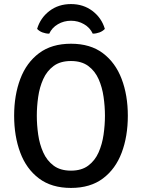

<svg xmlns="http://www.w3.org/2000/svg" viewBox="-20 -911 698 944"><path d="M49.5 -342Q49.5 -443 79.8 -523Q110 -603 172 -649.5Q234 -696 329 -696Q424.5 -696 486.2 -649.2Q548 -602.5 578.2 -522.5Q608.5 -442.5 608.5 -342Q608.5 -240.5 578.2 -160.2Q548 -80 486 -33.5Q424 13 329 13Q233.5 13 171.5 -33.8Q109.5 -80.5 79.5 -161Q49.5 -241.5 49.5 -342ZM161 -342Q161 -296.5 167.8 -249.2Q174.5 -202 192.5 -161.8Q210.5 -121.5 243.5 -96.8Q276.5 -72 329 -72Q381 -72 414 -96.8Q447 -121.5 464.8 -161.8Q482.5 -202 489.2 -249.2Q496 -296.5 496 -342Q496 -387.5 489.2 -434.8Q482.5 -482 464.8 -522Q447 -562 414 -586.5Q381 -611 329 -611Q276.5 -611 243.5 -586.5Q210.5 -562 192.5 -522Q174.5 -482 167.8 -434.8Q161 -387.5 161 -342ZM495.5 -769Q485 -757.5 468.8 -751.5Q452.5 -745.5 436 -745.5Q422.5 -775 393.2 -792Q364 -809 329 -809Q294 -809 264.8 -792Q235.5 -775 222 -745.5Q205.5 -745.5 189.2 -751.5Q173 -757.5 162.5 -769Q178.5 -823 223 -857Q267.5 -891 329 -891Q390 -891 434.8 -857Q479.5 -823 495.5 -769Z"/></svg>

Font: Signika SC
Style: Regular
Weight: 400
Designer: Anna Giedryś
Foundry: Anna Giedryś
Version: Version 2.000; ttfautohint (v1.8.3) -l 8 -r 50 -G 200 -x 9 -